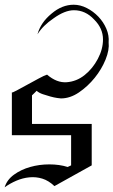

<svg xmlns="http://www.w3.org/2000/svg" viewBox="-22 -785 487 824"><path d="M444.2 -603.2Q446.8 -632.6 434.5 -661.6Q422.1 -690.5 400.3 -713.4Q378.4 -736.3 350.5 -750.5Q322.6 -764.7 294.2 -764.7Q244.2 -764.7 199.5 -726.8Q152.6 -688.4 138.9 -637.9Q162.1 -675.3 207.9 -706.3Q256.3 -741.1 295.3 -741.1Q344.7 -741.1 381.6 -701.6Q420 -663.7 420 -615.8Q420 -574.2 397.9 -532.4Q375.8 -490.5 341.3 -462.9Q306.8 -435.3 264.2 -432.1Q221.6 -428.9 180 -464.7Q167.9 -461.1 143.2 -447.6Q118.4 -434.2 93.9 -420.8Q69.5 -407.4 49.7 -396.8Q30 -386.3 28.9 -388.4V-204.7H283.2V-75.3Q277.4 -72.6 274.2 -71.1Q271.1 -69.5 268.4 -68.4Q233.2 -79.5 189.5 -79.5Q146.8 -79.5 107.6 -68.4Q68.4 -57.4 38.2 -35.5Q7.9 -13.7 -2.1 18.9Q21.1 2.1 48.2 -9.5Q75.3 -21.1 103.7 -23.9Q132.1 -26.8 159.5 -18.4Q186.8 -10 211.6 13.7Q257.4 -12.1 297.1 -33.9Q336.8 -55.8 371.6 -75.3V-253.2H115.3V-375.8Q121.1 -381.6 126.1 -386.1Q131.1 -390.5 135.3 -395.3Q145.3 -386.3 161.6 -380.8Q177.9 -375.3 194.2 -370.8Q210.5 -366.3 223.4 -364.5Q236.3 -362.6 239.5 -362.6Q278.9 -362.6 316.8 -388.4Q354.7 -414.2 384.5 -451.1Q414.2 -487.9 431.1 -529.5Q447.9 -571.1 444.2 -603.2ZM138.9 -637.9V-636.8Z"/></svg>

Font: MM Bagan
Style: Regular
Weight: 400
Designer: Khon Soe Zaw Thu
Version: Version 1.00 July 10, 2016, initial release